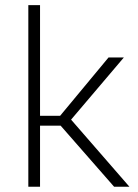

<svg xmlns="http://www.w3.org/2000/svg" viewBox="-20 -708 525 728"><path d="M391.6 -490.2H449.7L249.5 -254.4L470.7 0H412.6L210 -231.4H131.8V0H87.4V-688.5H131.8V-269H208Z"/></svg>

Font: Estedad-FD ExtraLight
Style: Regular
Weight: 200
Designer: Amin Abedi
Version: Version 7.3